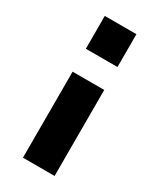

<svg xmlns="http://www.w3.org/2000/svg" viewBox="-184 -773 700 841"><g transform="rotate(30 165.5 -352.5)"><path d="M245 -711H85V-545H245ZM245 -429H85V6H245Z"/></g></svg>

Font: FIGSv2-sans-serif ExtraBold
Style: Regular
Weight: 800
Designer: Matt McInerney, Pablo Impallari, Rodrigo Fuenzalida,Mirko Velimirovic
Foundry: Matt McInerney, Pablo Impallari, Rodrigo Fuenzalida
Version: Version 4.021;hotconv 1.0.109;makeotfexe 2.5.65596